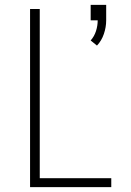

<svg xmlns="http://www.w3.org/2000/svg" viewBox="-20 -772 540 792"><path d="M380 -584 354 -605Q369 -622 376 -644Q383 -666 383 -688H354V-752H418V-688Q418 -660 408.5 -632Q399 -604 380 -584ZM104 0V-735H144V-37H439V0Z"/></svg>

Font: Iosevka SS04 Extralight
Style: Regular
Weight: 200
Monospace: yes
Designer: Belleve Invis
Foundry: Belleve Invis
Version: Version 19.0.0; ttfautohint (v1.8.4)